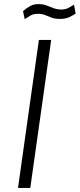

<svg xmlns="http://www.w3.org/2000/svg" viewBox="-20 -918 390 938"><path d="M68 0 170 -723H230L128 0ZM100.5 -824.5 92.5 -863.5Q109.5 -878.5 127 -888.2Q144.5 -898 168.5 -898Q189.5 -898 207 -891.5Q224.5 -885 241.8 -878.2Q259 -871.5 279.5 -871.5Q298.5 -871.5 312.5 -878.5Q326.5 -885.5 341.5 -895.5L349.5 -851.5Q337.5 -843.5 319 -834.5Q300.5 -825.5 272 -825.5Q248.5 -825.5 232.2 -831.8Q216 -838 201 -844.2Q186 -850.5 166 -850.5Q143 -850.5 128.8 -842Q114.5 -833.5 100.5 -824.5Z"/></svg>

Font: Public Sans Thin ExtraLight
Style: Italic
Weight: 250
Italic angle: -8°
Version: Version 2.001